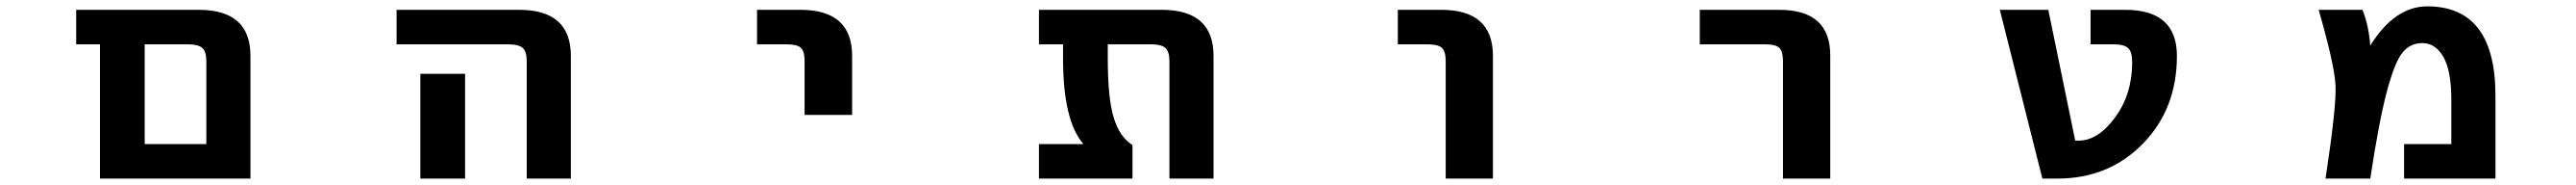

<svg xmlns="http://www.w3.org/2000/svg" viewBox="-20 -554 8040 576"><path d="M425.8 2H292V-416H217.8V-523.4H600.6Q761.7 -523.4 761.7 -379.9V2ZM624 -363.3Q624 -393.6 611.3 -404.8Q598.6 -416 565.4 -416H431.6V-105.5H624Z M1217.8 -416V-523.4H1600.6Q1761.7 -523.4 1761.7 -379.9V2H1624V-363.3Q1624 -393.6 1611.3 -404.8Q1598.6 -416 1565.4 -416ZM1431.6 -324.2V-132.8V2H1292V-132.8V-324.2Z M2342.8 -416V-523.4H2478.5Q2639.6 -523.4 2639.6 -379.9V-196.3H2491.2V-363.3Q2491.2 -394.5 2479.5 -405.3Q2467.8 -416 2434.6 -416Z M3767.6 2H3629.9V-363.3Q3629.9 -393.6 3617.2 -404.8Q3604.5 -416 3572.3 -416H3437.5V-372.1Q3437.5 -248 3456.1 -187.5Q3474.6 -127 3514.6 -102.5V2H3222.7V-105.5H3361.3Q3297.9 -178.7 3297.9 -372.1V-416H3222.7V-523.4H3606.4Q3767.6 -523.4 3767.6 -379.9Z M4342.8 -416V-523.4H4478.5Q4639.6 -523.4 4639.6 -379.9V2H4492.2V-363.3Q4492.2 -394.5 4480 -405.3Q4467.8 -416 4434.6 -416Z M5285.2 -416V-523.4H5533.2Q5693.4 -523.4 5692.4 -379.9V2H5544.9V-363.3Q5544.9 -394.5 5533.2 -405.3Q5521.5 -416 5489.3 -416Z M6634.8 -360.4Q6634.8 -392.6 6622.1 -404.3Q6609.4 -416 6577.1 -416H6504.9V-523.4H6613.3Q6774.4 -523.4 6774.4 -379.9Q6774.4 -214.8 6668 -106.4Q6561.5 2 6401.4 2H6354.5L6221.7 -523.4H6373L6457 -116.2H6467.8Q6528.3 -116.2 6581.5 -188.5Q6634.8 -260.7 6634.8 -360.4Z M7377.9 -412.1Q7454.1 -534.2 7555.7 -534.2Q7768.6 -534.2 7768.6 -255.9V2H7483.4V-105.5H7630.9V-243.2Q7630.9 -334 7606 -377Q7581.1 -419.9 7540 -419.9Q7503.9 -419.9 7479.5 -391.6Q7455.1 -363.3 7430.2 -271Q7405.3 -178.7 7377.9 2H7238.3Q7272.5 -222.7 7269.5 -287.1Q7266.6 -351.6 7216.8 -523.4H7353.5Q7373 -475.6 7377.9 -412.1Z"/></svg>

Font: GenEi Gothic M Regular
Style: Bold
Weight: 700
Designer: o_tamon (Modified); [Source Han Sans]
Ryoko NISHIZUKA  (kana & ideographs); Paul D. Hunt (Latin, Greek & Cyrillic); Wenl
Version: Version 1.1a;Original Version 1.004